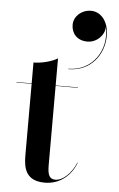

<svg xmlns="http://www.w3.org/2000/svg" viewBox="-57 -870 570 917"><g transform="rotate(5 227.5 -411.5)"><path d="M260 -756C260 -715.5 286.5 -682 337 -682C382.5 -682 419.5 -721 419 -760C443 -649.5 372.5 -545 258 -545V-543C364.5 -543 427 -626 427 -717.5C427 -788 388.5 -830 342 -830C296.5 -830 260 -796.5 260 -756ZM342 -102H340C318.5 -50 278 -11.5 242.5 -11.5C215.5 -11.5 204.5 -27.5 204.5 -77.5V-458H311.5V-460H204.5V-590C177 -572.5 127 -560 89.5 -560V-460H16.5V-458H89.5V-113.5C89.5 -51 103.5 7 193 7C264 7 318 -38 342 -102Z"/></g></svg>

Font: Bodoni* 96pt Medium
Style: Regular
Weight: 500
Version: Version 2.3